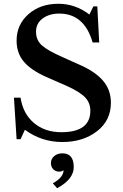

<svg xmlns="http://www.w3.org/2000/svg" viewBox="-20 -744 654 1018"><path d="M68 -6 54 -226H89Q102 -141 160 -92Q218 -43 305 -43Q459 -43 459 -157Q459 -198 432 -227Q405 -256 337 -287L223 -337Q143 -373 105.5 -418Q68 -463 68 -529Q68 -613 130.5 -668.5Q193 -724 290 -724Q379 -724 454 -667L475 -710H496L506 -519H471Q427 -672 294 -672Q241 -672 206 -646Q171 -620 171 -576Q171 -531 202.5 -503Q234 -475 312 -441L399 -402Q483 -366 525.5 -317Q568 -268 568 -199Q568 -105 494 -48Q420 9 311 9Q200 9 112 -56L89 -6ZM283 254 260 228Q317 196 317 158Q309 166 293 166Q275 166 262.5 153.5Q250 141 250 120Q250 99 267 84Q284 69 311 69Q371 69 371 142Q371 206 283 254Z"/></svg>

Font: Kolar Light
Style: Regular
Weight: 300
Designer: Ramakrishna Saiteja (Kannada); Shiva Nallaperumal (Latin)
Foundry: Indian Type Foundry
Version: Version 1.001;PS 1.0;hotconv 1.0.88;makeotf.lib2.5.647800